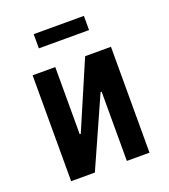

<svg xmlns="http://www.w3.org/2000/svg" viewBox="-125 -761 750 852"><g transform="rotate(-20 250.0 -335.0)"><path d="M65 0V-500H172V-183H177L313 -500H435V0H328V-327H323L177 0ZM132 -603V-670H369V-603Z"/></g></svg>

Font: Cuprum SemiBold
Style: Regular
Weight: 600
Designer: Jovanny Lemonad
Foundry: Jovanny Lemonad
Version: Version 3.000